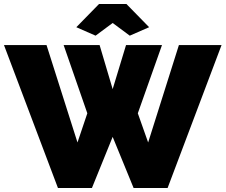

<svg xmlns="http://www.w3.org/2000/svg" viewBox="-32 -934 1121 954"><path d="M347.2 -798.8 460 -914.1H596.2L709 -798.8L612.8 -756.8L527.8 -819.8L442.9 -756.8ZM284.2 -710H462.9L527.8 -491.2L594.2 -710H772.9L652.8 -371.1L704.1 -226.1L856.9 -710H1068.8L800.8 0H631.8L527.8 -253.9L424.8 0H255.9L-12.2 -710H199.2L353 -226.1L401.9 -371.1Z"/></svg>

Font: Rawline Black
Style: Regular
Weight: 900
Designer: Matt McInerney, Pablo Impallari, Rodrigo Fuenzalida
Foundry: Matt McInerney, Pablo Impallari, Rodrigo Fuenzalida
Version: Version 4.020;PS 004.020;hotconv 1.0.88;makeotf.lib2.5.64775